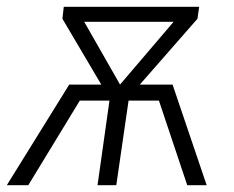

<svg xmlns="http://www.w3.org/2000/svg" viewBox="-34 -543 685 563"><path d="M572 0H515L432 -248H343L307 0H252L287 -248H200L49 0H-14L169 -295H263L149 -488L153 -523H550L545 -488L376 -295H472ZM318 -295 475 -479H213Z"/></svg>

Font: FiraGO Light
Style: Italic
Weight: 300
Italic angle: -8°
Designer: bBox Type GmbH
Foundry: bBox Type GmbH
Version: Version 1.001